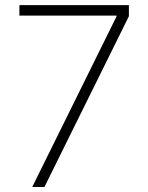

<svg xmlns="http://www.w3.org/2000/svg" viewBox="-20 -748 593 768"><path d="M108.9 0H157.7L495.6 -683.1V-727.5H57.6V-685.5H445.8V-681.6Z"/></svg>

Font: Raveo ExtraLight
Style: Regular
Weight: 200
Designer: Jakub Foglar, Rasmus Andersson (Inter)
Foundry: Jakubfoglar.com
Version: Version 1.100;Glyphs 3.2.3 (3260)